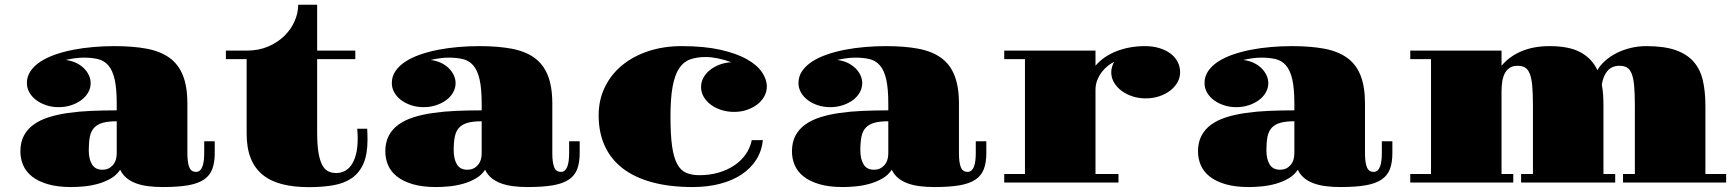

<svg xmlns="http://www.w3.org/2000/svg" viewBox="-20 -752 7147 791"><path d="M64 -127.9Q64 -165.5 78.1 -192.6Q92.3 -219.7 118.2 -238.5Q144 -257.3 180.2 -268.8Q216.3 -280.3 260.5 -286.6Q304.7 -293 355.5 -295.2Q406.2 -297.4 460.9 -297.4V-324.7Q460.9 -387.2 452.4 -424.8Q443.8 -462.4 426.5 -482.4Q409.2 -502.4 383.8 -508.5Q358.4 -514.6 324.7 -514.6Q306.6 -514.6 286.4 -511.7Q266.1 -508.8 250.5 -504.9Q272.9 -502.4 292 -493.7Q311 -484.9 324.7 -471.7Q338.4 -458.5 345.9 -442.4Q353.5 -426.3 353.5 -409.7Q353.5 -389.2 343.3 -371.1Q333 -353 314.9 -339.6Q296.9 -326.2 272.9 -318.4Q249 -310.5 221.7 -310.5Q194.3 -310.5 170.7 -318.4Q147 -326.2 129.2 -339.6Q111.3 -353 101.1 -371.1Q90.8 -389.2 90.8 -409.7Q90.8 -437 105.7 -459Q120.6 -481 146.2 -497.8Q171.9 -514.6 206.8 -526.9Q241.7 -539.1 281.7 -546.9Q321.8 -554.7 365 -558.3Q408.2 -562 451.2 -562Q527.3 -562 583.7 -551.5Q640.1 -541 677.5 -514.4Q714.8 -487.8 733.4 -441.7Q752 -395.5 752 -324.7V-120.1Q752 -83.5 759.5 -63.7Q767.1 -43.9 787.6 -43.9Q797.9 -43.9 804.4 -50.5Q811 -57.1 814.7 -67.9Q818.4 -78.6 819.8 -92.8Q821.3 -106.9 821.3 -121.6V-169.9H864.7V-121.6Q864.7 -82.5 854.7 -55.7Q844.7 -28.8 820.1 -12.2Q795.4 4.4 754.2 11.5Q712.9 18.6 650.4 18.6Q618.7 18.6 591.1 15.1Q563.5 11.7 540.8 3.4Q518.1 -4.9 501.5 -18.6Q484.9 -32.2 475.1 -52.7Q460.4 -30.3 436 -16.4Q411.6 -2.4 383.3 5.4Q355 13.2 326.2 15.9Q297.4 18.6 273.4 18.6Q216.3 18.6 176.3 6.6Q136.2 -5.4 111.3 -25.4Q86.4 -45.4 75.2 -72Q64 -98.6 64 -127.9ZM345.7 -133.3Q345.7 -97.2 358.9 -75Q372.1 -52.7 402.3 -52.7Q427.7 -52.7 444.3 -71Q460.9 -89.4 460.9 -120.1V-252.4Q425.8 -252.4 403.3 -246.1Q380.9 -239.7 367.9 -225.8Q355 -211.9 350.3 -189Q345.7 -166 345.7 -133.3Z M996.1 -508.3H910.6V-543.5H996.1Q1045.4 -543.5 1084.7 -560.3Q1124 -577.1 1151.6 -604.2Q1179.2 -631.3 1193.8 -665Q1208.5 -698.7 1208.5 -732.4H1286.6V-543.5H1443.8V-508.3H1286.6V-207.5Q1286.6 -155.3 1292.2 -122.3Q1297.9 -89.4 1308.3 -70.8Q1318.8 -52.2 1333.3 -45.7Q1347.7 -39.1 1365.2 -39.1Q1382.3 -39.1 1398.4 -46.6Q1414.6 -54.2 1426.8 -71Q1439 -87.9 1446.3 -115Q1453.6 -142.1 1453.6 -181.6Q1453.6 -190.9 1453.1 -200.9Q1452.6 -210.9 1451.7 -221.7H1492.7Q1494.1 -197.3 1494.1 -177.2Q1494.1 -116.2 1477.3 -77.9Q1460.4 -39.6 1429.2 -18.1Q1397.9 3.4 1353.3 11.2Q1308.6 19 1252.9 19Q1190.4 19 1142.6 6.8Q1094.7 -5.4 1062 -32Q1029.3 -58.6 1012.7 -100.6Q996.1 -142.6 996.1 -202.6Z M1567.4 -127.9Q1567.4 -165.5 1581.5 -192.6Q1595.7 -219.7 1621.6 -238.5Q1647.5 -257.3 1683.6 -268.8Q1719.7 -280.3 1763.9 -286.6Q1808.1 -293 1858.9 -295.2Q1909.7 -297.4 1964.4 -297.4V-324.7Q1964.4 -387.2 1955.8 -424.8Q1947.3 -462.4 1929.9 -482.4Q1912.6 -502.4 1887.2 -508.5Q1861.8 -514.6 1828.1 -514.6Q1810.1 -514.6 1789.8 -511.7Q1769.5 -508.8 1753.9 -504.9Q1776.4 -502.4 1795.4 -493.7Q1814.5 -484.9 1828.1 -471.7Q1841.8 -458.5 1849.4 -442.4Q1856.9 -426.3 1856.9 -409.7Q1856.9 -389.2 1846.7 -371.1Q1836.4 -353 1818.4 -339.6Q1800.3 -326.2 1776.4 -318.4Q1752.4 -310.5 1725.1 -310.5Q1697.8 -310.5 1674.1 -318.4Q1650.4 -326.2 1632.6 -339.6Q1614.7 -353 1604.5 -371.1Q1594.2 -389.2 1594.2 -409.7Q1594.2 -437 1609.1 -459Q1624 -481 1649.7 -497.8Q1675.3 -514.6 1710.2 -526.9Q1745.1 -539.1 1785.2 -546.9Q1825.2 -554.7 1868.4 -558.3Q1911.6 -562 1954.6 -562Q2030.8 -562 2087.2 -551.5Q2143.6 -541 2180.9 -514.4Q2218.3 -487.8 2236.8 -441.7Q2255.4 -395.5 2255.4 -324.7V-120.1Q2255.4 -83.5 2262.9 -63.7Q2270.5 -43.9 2291 -43.9Q2301.3 -43.9 2307.9 -50.5Q2314.5 -57.1 2318.1 -67.9Q2321.8 -78.6 2323.2 -92.8Q2324.7 -106.9 2324.7 -121.6V-169.9H2368.2V-121.6Q2368.2 -82.5 2358.2 -55.7Q2348.1 -28.8 2323.5 -12.2Q2298.8 4.4 2257.6 11.5Q2216.3 18.6 2153.8 18.6Q2122.1 18.6 2094.5 15.1Q2066.9 11.7 2044.2 3.4Q2021.5 -4.9 2004.9 -18.6Q1988.3 -32.2 1978.5 -52.7Q1963.9 -30.3 1939.5 -16.4Q1915 -2.4 1886.7 5.4Q1858.4 13.2 1829.6 15.9Q1800.8 18.6 1776.9 18.6Q1719.7 18.6 1679.7 6.6Q1639.6 -5.4 1614.7 -25.4Q1589.8 -45.4 1578.6 -72Q1567.4 -98.6 1567.4 -127.9ZM1849.1 -133.3Q1849.1 -97.2 1862.3 -75Q1875.5 -52.7 1905.8 -52.7Q1931.2 -52.7 1947.8 -71Q1964.4 -89.4 1964.4 -120.1V-252.4Q1929.2 -252.4 1906.7 -246.1Q1884.3 -239.7 1871.3 -225.8Q1858.4 -211.9 1853.8 -189Q1849.1 -166 1849.1 -133.3Z M2446.3 -276.9Q2446.3 -340.8 2472.2 -393.6Q2498 -446.3 2543.7 -483.6Q2589.4 -521 2651.9 -541.5Q2714.4 -562 2788.1 -562Q2880.9 -562 2947.3 -547.1Q3013.7 -532.2 3056.4 -508.3Q3099.1 -484.4 3119.1 -454.6Q3139.2 -424.8 3139.2 -395.5Q3139.2 -374 3128.7 -355Q3118.2 -335.9 3099.9 -321.8Q3081.5 -307.6 3057.1 -299.3Q3032.7 -291 3004.4 -291Q2976.1 -291 2951.2 -299.1Q2926.3 -307.1 2908 -321Q2889.6 -335 2878.9 -353.5Q2868.2 -372.1 2868.2 -393.6Q2868.2 -413.6 2877.7 -431.4Q2887.2 -449.2 2904.1 -462.9Q2920.9 -476.6 2943.6 -485.4Q2966.3 -494.1 2992.7 -495.6Q2964.8 -505.9 2937.7 -511.5Q2910.6 -517.1 2887.7 -517.1Q2850.1 -517.1 2822.8 -507.1Q2795.4 -497.1 2777.6 -470Q2759.8 -442.9 2751 -395Q2742.2 -347.2 2742.2 -271.5Q2742.2 -196.8 2748.8 -149.9Q2755.4 -103 2769.8 -76.4Q2784.2 -49.8 2806.9 -40Q2829.6 -30.3 2861.8 -30.3Q2902.8 -30.3 2939 -40.5Q2975.1 -50.8 3003.7 -69.6Q3032.2 -88.4 3051.3 -115Q3070.3 -141.6 3077.1 -174.8H3123Q3118.2 -129.4 3095.2 -93.5Q3072.3 -57.6 3034.4 -32.7Q2996.6 -7.8 2945.6 5.4Q2894.5 18.6 2834 18.6Q2738.8 18.6 2666.3 -1.2Q2593.8 -21 2544.9 -58.8Q2496.1 -96.7 2471.2 -151.6Q2446.3 -206.5 2446.3 -276.9Z M3242.7 -127.9Q3242.7 -165.5 3256.8 -192.6Q3271 -219.7 3296.9 -238.5Q3322.8 -257.3 3358.9 -268.8Q3395 -280.3 3439.2 -286.6Q3483.4 -293 3534.2 -295.2Q3585 -297.4 3639.6 -297.4V-324.7Q3639.6 -387.2 3631.1 -424.8Q3622.6 -462.4 3605.2 -482.4Q3587.9 -502.4 3562.5 -508.5Q3537.1 -514.6 3503.4 -514.6Q3485.4 -514.6 3465.1 -511.7Q3444.8 -508.8 3429.2 -504.9Q3451.7 -502.4 3470.7 -493.7Q3489.7 -484.9 3503.4 -471.7Q3517.1 -458.5 3524.7 -442.4Q3532.2 -426.3 3532.2 -409.7Q3532.2 -389.2 3522 -371.1Q3511.7 -353 3493.7 -339.6Q3475.6 -326.2 3451.7 -318.4Q3427.7 -310.5 3400.4 -310.5Q3373 -310.5 3349.4 -318.4Q3325.7 -326.2 3307.9 -339.6Q3290 -353 3279.8 -371.1Q3269.5 -389.2 3269.5 -409.7Q3269.5 -437 3284.4 -459Q3299.3 -481 3325 -497.8Q3350.6 -514.6 3385.5 -526.9Q3420.4 -539.1 3460.4 -546.9Q3500.5 -554.7 3543.7 -558.3Q3586.9 -562 3629.9 -562Q3706.1 -562 3762.5 -551.5Q3818.8 -541 3856.2 -514.4Q3893.6 -487.8 3912.1 -441.7Q3930.7 -395.5 3930.7 -324.7V-120.1Q3930.7 -83.5 3938.2 -63.7Q3945.8 -43.9 3966.3 -43.9Q3976.6 -43.9 3983.2 -50.5Q3989.7 -57.1 3993.4 -67.9Q3997.1 -78.6 3998.5 -92.8Q4000 -106.9 4000 -121.6V-169.9H4043.5V-121.6Q4043.5 -82.5 4033.4 -55.7Q4023.4 -28.8 3998.8 -12.2Q3974.1 4.4 3932.9 11.5Q3891.6 18.6 3829.1 18.6Q3797.4 18.6 3769.8 15.1Q3742.2 11.7 3719.5 3.4Q3696.8 -4.9 3680.2 -18.6Q3663.6 -32.2 3653.8 -52.7Q3639.2 -30.3 3614.7 -16.4Q3590.3 -2.4 3562 5.4Q3533.7 13.2 3504.9 15.9Q3476.1 18.6 3452.1 18.6Q3395 18.6 3355 6.6Q3314.9 -5.4 3290 -25.4Q3265.1 -45.4 3253.9 -72Q3242.7 -98.6 3242.7 -127.9ZM3524.4 -133.3Q3524.4 -97.2 3537.6 -75Q3550.8 -52.7 3581.1 -52.7Q3606.4 -52.7 3623 -71Q3639.6 -89.4 3639.6 -120.1V-252.4Q3604.5 -252.4 3582 -246.1Q3559.6 -239.7 3546.6 -225.8Q3533.7 -211.9 3529.1 -189Q3524.4 -166 3524.4 -133.3Z M4117.2 -35.2H4202.6V-508.3H4117.2V-543.5H4493.2V-481Q4508.8 -500 4530.3 -514.9Q4551.8 -529.8 4577.9 -540.3Q4604 -550.8 4634 -556.4Q4664.1 -562 4696.3 -562Q4730 -562 4756.8 -553.7Q4783.7 -545.4 4802.7 -531Q4821.8 -516.6 4831.8 -496.8Q4841.8 -477.1 4841.8 -454.1Q4841.8 -432.1 4830.8 -412.6Q4819.8 -393.1 4800.5 -378.4Q4781.2 -363.8 4755.4 -355.2Q4729.5 -346.7 4700.2 -346.7Q4670.9 -346.7 4645 -355.2Q4619.1 -363.8 4599.9 -378.4Q4580.6 -393.1 4569.3 -412.6Q4558.1 -432.1 4558.1 -454.1Q4558.1 -465.3 4561.3 -476.3Q4564.5 -487.3 4569.8 -497.1Q4559.6 -492.2 4546.1 -482.2Q4532.7 -472.2 4521 -457.5Q4509.3 -442.9 4501.2 -423.6Q4493.2 -404.3 4493.2 -381.8V-35.2H4587.9V0H4117.2Z M4915.5 -127.9Q4915.5 -165.5 4929.7 -192.6Q4943.8 -219.7 4969.7 -238.5Q4995.6 -257.3 5031.7 -268.8Q5067.9 -280.3 5112.1 -286.6Q5156.2 -293 5207 -295.2Q5257.8 -297.4 5312.5 -297.4V-324.7Q5312.5 -387.2 5304 -424.8Q5295.4 -462.4 5278.1 -482.4Q5260.7 -502.4 5235.4 -508.5Q5210 -514.6 5176.3 -514.6Q5158.2 -514.6 5137.9 -511.7Q5117.7 -508.8 5102.1 -504.9Q5124.5 -502.4 5143.6 -493.7Q5162.6 -484.9 5176.3 -471.7Q5189.9 -458.5 5197.5 -442.4Q5205.1 -426.3 5205.1 -409.7Q5205.1 -389.2 5194.8 -371.1Q5184.6 -353 5166.5 -339.6Q5148.4 -326.2 5124.5 -318.4Q5100.6 -310.5 5073.2 -310.5Q5045.9 -310.5 5022.2 -318.4Q4998.5 -326.2 4980.7 -339.6Q4962.9 -353 4952.6 -371.1Q4942.4 -389.2 4942.4 -409.7Q4942.4 -437 4957.3 -459Q4972.2 -481 4997.8 -497.8Q5023.4 -514.6 5058.3 -526.9Q5093.3 -539.1 5133.3 -546.9Q5173.3 -554.7 5216.6 -558.3Q5259.8 -562 5302.7 -562Q5378.9 -562 5435.3 -551.5Q5491.7 -541 5529.1 -514.4Q5566.4 -487.8 5585 -441.7Q5603.5 -395.5 5603.5 -324.7V-120.1Q5603.5 -83.5 5611.1 -63.7Q5618.7 -43.9 5639.2 -43.9Q5649.4 -43.9 5656 -50.5Q5662.6 -57.1 5666.3 -67.9Q5669.9 -78.6 5671.4 -92.8Q5672.9 -106.9 5672.9 -121.6V-169.9H5716.3V-121.6Q5716.3 -82.5 5706.3 -55.7Q5696.3 -28.8 5671.6 -12.2Q5647 4.4 5605.7 11.5Q5564.5 18.6 5502 18.6Q5470.2 18.6 5442.6 15.1Q5415 11.7 5392.3 3.4Q5369.6 -4.9 5353 -18.6Q5336.4 -32.2 5326.7 -52.7Q5312 -30.3 5287.6 -16.4Q5263.2 -2.4 5234.9 5.4Q5206.5 13.2 5177.7 15.9Q5148.9 18.6 5125 18.6Q5067.9 18.6 5027.8 6.6Q4987.8 -5.4 4962.9 -25.4Q4938 -45.4 4926.8 -72Q4915.5 -98.6 4915.5 -127.9ZM5197.3 -133.3Q5197.3 -97.2 5210.4 -75Q5223.6 -52.7 5253.9 -52.7Q5279.3 -52.7 5295.9 -71Q5312.5 -89.4 5312.5 -120.1V-252.4Q5277.3 -252.4 5254.9 -246.1Q5232.4 -239.7 5219.5 -225.8Q5206.5 -211.9 5201.9 -189Q5197.3 -166 5197.3 -133.3Z M5790 -35.2H5875.5V-508.3H5790V-543.5H6166V-481Q6197.8 -519.5 6248 -540.8Q6298.3 -562 6363.8 -562Q6445.3 -562 6492.2 -536.1Q6539.1 -510.3 6561 -462.9Q6572.8 -483.9 6593.3 -502Q6613.8 -520 6640.1 -533.4Q6666.5 -546.9 6697.8 -554.4Q6729 -562 6762.2 -562Q6835.4 -562 6882.6 -545.7Q6929.7 -529.3 6957.3 -497.8Q6984.9 -466.3 6995.4 -420.7Q7005.9 -375 7005.9 -315.9V-35.2H7091.3V0H6666.5V-35.2H6715.3V-315.9Q6715.3 -366.2 6712.4 -398.2Q6709.5 -430.2 6702.1 -448.5Q6694.8 -466.8 6682.6 -473.9Q6670.4 -481 6651.9 -481Q6620.1 -481 6602.3 -459.7Q6584.5 -438.5 6579.1 -403.3Q6583 -383.3 6584.5 -361.6Q6585.9 -339.8 6585.9 -315.9V-35.2H6634.3V0H6246.6V-35.2H6295.4V-315.9Q6295.4 -366.2 6292.5 -398.2Q6289.6 -430.2 6282.2 -448.5Q6274.9 -466.8 6262.7 -473.9Q6250.5 -481 6231.9 -481Q6213.4 -481 6200.7 -473.1Q6188 -465.3 6180.2 -451.2Q6172.4 -437 6169.2 -417.5Q6166 -397.9 6166 -375V-35.2H6214.4V0H5790Z"/></svg>

Font: GravitasOne
Style: Regular
Weight: 400
Designer: Riccardo De Franceschi
Foundry: Sorkin Type Co.
Version: Version 1.001